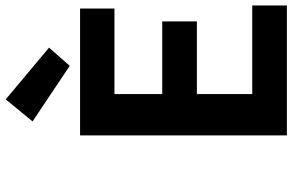

<svg xmlns="http://www.w3.org/2000/svg" viewBox="-200 -846 1046 687"><g transform="rotate(-90 323.5 -503.0)"><path d="M182 0V-740H636V-617H330V-446H590V-322H330V-124H647V0ZM431 -777 232 -910 311 -1006 496 -851Z"/></g></svg>

Font: NotoSansHansBold
Style: Bold
Weight: 700
Designer: Ryoko NISHIZUKA  (kana & ideographs); Paul D. Hunt (Latin, Greek & Cyrillic); Wenlong ZHANG  (bopomofo); Sandoll Communi
Foundry: Adobe Systems Incorporated
Version: Version 1.00;December 8, 2021;FontCreator 13.0.0.2675 64-bit